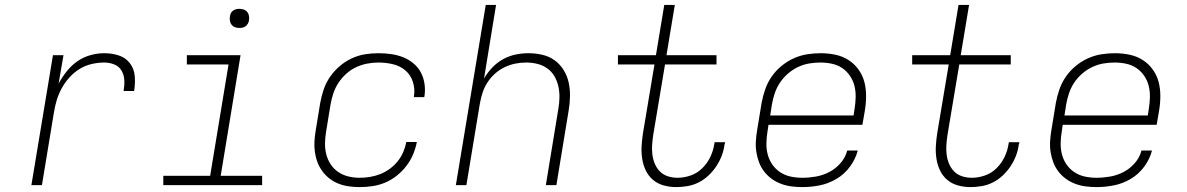

<svg xmlns="http://www.w3.org/2000/svg" viewBox="-20 -755 4840 783"><path d="M108 0 196 -530H239L219 -414Q233 -440 252 -464Q271 -488 295.5 -505Q320 -522 348.5 -530Q377 -538 405 -538Q436 -538 464 -529Q492 -520 509.5 -497.5Q527 -475 529.5 -444.5Q532 -414 527 -384H484Q488 -406 487 -427.5Q486 -449 476 -466.5Q466 -484 446.5 -492Q427 -500 405 -500Q380 -500 354 -494Q328 -488 305 -474Q282 -460 263.5 -439.5Q245 -419 232 -395.5Q219 -372 211.5 -347Q204 -322 200 -297L151 0Z M646 0V-38H837L912 -492H742V-530H961L880 -38H1049V0ZM956 -641Q947 -641 938.5 -644Q930 -647 924.5 -654Q919 -661 917.5 -670.5Q916 -680 918 -690Q919 -696 922 -702Q925 -708 931 -712Q937 -716 943.5 -717.5Q950 -719 956 -719Q966 -719 974.5 -716Q983 -713 988.5 -706Q994 -699 995.5 -689.5Q997 -680 995 -670Q994 -664 990.5 -658Q987 -652 981.5 -648Q976 -644 969.5 -642.5Q963 -641 956 -641Z M1447 8Q1425 8 1403 5Q1381 2 1360.5 -6Q1340 -14 1323.5 -27Q1307 -40 1294.5 -57Q1282 -74 1274.5 -94Q1267 -114 1264 -136Q1261 -158 1262.5 -180.5Q1264 -203 1268 -226L1286 -336Q1291 -363 1300 -390Q1309 -417 1325.5 -441Q1342 -465 1364.5 -484.5Q1387 -504 1413.5 -516.5Q1440 -529 1468 -533.5Q1496 -538 1523 -538Q1549 -538 1574.5 -534.5Q1600 -531 1623 -522Q1646 -513 1665 -497.5Q1684 -482 1695.5 -461Q1707 -440 1711 -414.5Q1715 -389 1711 -363Q1711 -362 1710.5 -361Q1710 -360 1710 -359H1667Q1668 -360 1668 -360.5Q1668 -361 1668 -362Q1673 -392 1664 -420.5Q1655 -449 1633.5 -467.5Q1612 -486 1583 -493Q1554 -500 1523 -500Q1500 -500 1477 -495.5Q1454 -491 1432.5 -481Q1411 -471 1392.5 -454.5Q1374 -438 1360.5 -417.5Q1347 -397 1339.5 -374.5Q1332 -352 1328 -329L1310 -219Q1306 -196 1305.5 -172Q1305 -148 1310.5 -126Q1316 -104 1328.5 -85Q1341 -66 1359.5 -53.5Q1378 -41 1400.5 -35.5Q1423 -30 1447 -30Q1468 -30 1489 -33.5Q1510 -37 1530.5 -45Q1551 -53 1569.5 -66.5Q1588 -80 1602 -97.5Q1616 -115 1624.5 -135Q1633 -155 1637 -176H1680Q1675 -150 1664.5 -125Q1654 -100 1637 -78Q1620 -56 1598 -38.5Q1576 -21 1551 -10.5Q1526 0 1499.5 4Q1473 8 1447 8Z M1839 0 1961 -735H2003L1954 -435Q1968 -459 1987.5 -479.5Q2007 -500 2031.5 -513.5Q2056 -527 2082.5 -532.5Q2109 -538 2135 -538Q2164 -538 2192 -531.5Q2220 -525 2242 -509Q2264 -493 2278.5 -469.5Q2293 -446 2299 -419Q2305 -392 2304.5 -362.5Q2304 -333 2299 -304L2249 0H2206L2257 -311Q2261 -334 2261.5 -357.5Q2262 -381 2257 -403Q2252 -425 2241 -444Q2230 -463 2212 -476Q2194 -489 2171.5 -494.5Q2149 -500 2126 -500Q2103 -500 2081 -495.5Q2059 -491 2038 -481Q2017 -471 1999 -455Q1981 -439 1968 -419Q1955 -399 1948 -377Q1941 -355 1937 -333L1882 0Z M2737 8Q2711 8 2686 1Q2661 -6 2642.5 -22Q2624 -38 2613.5 -60Q2603 -82 2599 -107.5Q2595 -133 2596.5 -159Q2598 -185 2602 -211L2649 -492H2500V-530H2655L2689 -735H2732L2698 -530H2902V-492H2692L2644 -205Q2641 -185 2639.5 -164.5Q2638 -144 2640.5 -124.5Q2643 -105 2650.5 -87Q2658 -69 2671.5 -55.5Q2685 -42 2704 -36Q2723 -30 2743 -30Q2770 -30 2797 -39.5Q2824 -49 2844.5 -69.5Q2865 -90 2877 -115.5Q2889 -141 2893 -168Q2894 -170 2894 -172Q2894 -174 2894 -175H2937Q2937 -173 2936.5 -171Q2936 -169 2935 -167Q2932 -143 2923.5 -120.5Q2915 -98 2901.5 -77.5Q2888 -57 2869.5 -39.5Q2851 -22 2829 -11Q2807 0 2783.5 4Q2760 8 2737 8Z M3252 8Q3229 8 3206.5 5Q3184 2 3163.5 -6Q3143 -14 3126 -26.5Q3109 -39 3096 -56Q3083 -73 3075.5 -93Q3068 -113 3064.5 -135Q3061 -157 3062.5 -180Q3064 -203 3068 -226L3086 -336Q3091 -363 3100.5 -390.5Q3110 -418 3126.5 -442Q3143 -466 3166.5 -485.5Q3190 -505 3216.5 -517Q3243 -529 3271 -533.5Q3299 -538 3327 -538Q3357 -538 3386 -532Q3415 -526 3439 -511Q3463 -496 3480 -473Q3497 -450 3504.5 -422.5Q3512 -395 3512 -364.5Q3512 -334 3507 -304L3497 -246H3114L3110 -219Q3106 -195 3105.5 -171Q3105 -147 3111 -124.5Q3117 -102 3130 -83.5Q3143 -65 3162 -52.5Q3181 -40 3204 -35Q3227 -30 3252 -30Q3279 -30 3307.5 -35Q3336 -40 3362 -53.5Q3388 -67 3408 -90Q3428 -113 3435 -141H3478Q3469 -106 3446 -75Q3423 -44 3390.5 -25Q3358 -6 3322.5 1Q3287 8 3252 8ZM3461 -284 3465 -311Q3469 -335 3469.5 -359Q3470 -383 3464.5 -405Q3459 -427 3446 -446Q3433 -465 3414.5 -477.5Q3396 -490 3373 -495Q3350 -500 3326 -500Q3326 -500 3326 -500Q3326 -500 3326 -500Q3302 -500 3279 -496Q3256 -492 3234 -481.5Q3212 -471 3193 -454.5Q3174 -438 3160.5 -417.5Q3147 -397 3139.5 -374.5Q3132 -352 3128 -329L3121 -284Z M3937 8Q3911 8 3886 1Q3861 -6 3842.5 -22Q3824 -38 3813.5 -60Q3803 -82 3799 -107.5Q3795 -133 3796.5 -159Q3798 -185 3802 -211L3849 -492H3700V-530H3855L3889 -735H3932L3898 -530H4102V-492H3892L3844 -205Q3841 -185 3839.5 -164.5Q3838 -144 3840.5 -124.5Q3843 -105 3850.5 -87Q3858 -69 3871.5 -55.5Q3885 -42 3904 -36Q3923 -30 3943 -30Q3970 -30 3997 -39.5Q4024 -49 4044.5 -69.5Q4065 -90 4077 -115.5Q4089 -141 4093 -168Q4094 -170 4094 -172Q4094 -174 4094 -175H4137Q4137 -173 4136.5 -171Q4136 -169 4135 -167Q4132 -143 4123.5 -120.5Q4115 -98 4101.5 -77.5Q4088 -57 4069.5 -39.5Q4051 -22 4029 -11Q4007 0 3983.5 4Q3960 8 3937 8Z M4452 8Q4429 8 4406.5 5Q4384 2 4363.5 -6Q4343 -14 4326 -26.5Q4309 -39 4296 -56Q4283 -73 4275.5 -93Q4268 -113 4264.5 -135Q4261 -157 4262.5 -180Q4264 -203 4268 -226L4286 -336Q4291 -363 4300.5 -390.5Q4310 -418 4326.5 -442Q4343 -466 4366.5 -485.5Q4390 -505 4416.5 -517Q4443 -529 4471 -533.5Q4499 -538 4527 -538Q4557 -538 4586 -532Q4615 -526 4639 -511Q4663 -496 4680 -473Q4697 -450 4704.5 -422.5Q4712 -395 4712 -364.5Q4712 -334 4707 -304L4697 -246H4314L4310 -219Q4306 -195 4305.5 -171Q4305 -147 4311 -124.5Q4317 -102 4330 -83.5Q4343 -65 4362 -52.5Q4381 -40 4404 -35Q4427 -30 4452 -30Q4479 -30 4507.5 -35Q4536 -40 4562 -53.5Q4588 -67 4608 -90Q4628 -113 4635 -141H4678Q4669 -106 4646 -75Q4623 -44 4590.5 -25Q4558 -6 4522.5 1Q4487 8 4452 8ZM4661 -284 4665 -311Q4669 -335 4669.5 -359Q4670 -383 4664.5 -405Q4659 -427 4646 -446Q4633 -465 4614.5 -477.5Q4596 -490 4573 -495Q4550 -500 4526 -500Q4526 -500 4526 -500Q4526 -500 4526 -500Q4502 -500 4479 -496Q4456 -492 4434 -481.5Q4412 -471 4393 -454.5Q4374 -438 4360.5 -417.5Q4347 -397 4339.5 -374.5Q4332 -352 4328 -329L4321 -284Z"/></svg>

Font: Iosevka Curly XLtExObl
Style: Regular
Weight: 200
Width: 7
Italic angle: -9°
Monospace: yes
Designer: Belleve Invis
Foundry: Belleve Invis
Version: Version 11.0.1; ttfautohint (v1.8.3)